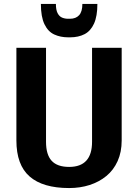

<svg xmlns="http://www.w3.org/2000/svg" viewBox="-20 -942 699 972"><path d="M330 10Q197 10 130 -48.5Q63 -107 63 -231V-700H213V-224Q213 -159 241.5 -128Q270 -97 330 -97Q446 -97 446 -224V-700H596V-231Q596 -172 575.5 -126.5Q555 -81 518.5 -51Q482 -21 434 -5.5Q386 10 330 10ZM325 -753Q286 -753 254.5 -767.5Q223 -782 205 -819.5Q187 -857 187 -922H263Q263 -892 271.5 -875.5Q280 -859 294 -853Q308 -847 325 -847H334Q364 -847 380.5 -865Q397 -883 397 -922H473Q473 -860 456 -822.5Q439 -785 408 -769Q377 -753 335 -753Z"/></svg>

Font: Pathway Extreme SemiCondensed
Style: Bold
Weight: 700
Width: 4
Version: Version 1.001;gftools[0.9.26]